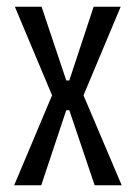

<svg xmlns="http://www.w3.org/2000/svg" viewBox="-20 -548 402 568"><path d="M22 0 134 -266 24 -528H103L176 -310H185L257 -528H337L227 -266L340 0H260L185 -222H176L102 0Z"/></svg>

Font: Bricolage Grotesque 24pt Condensed Light
Style: Regular
Weight: 300
Width: 3
Designer: Mathieu Triay
Foundry: Atelier Triay
Version: Version 1.001;gftools[0.9.33.dev8+g029e19f]